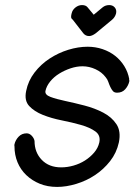

<svg xmlns="http://www.w3.org/2000/svg" viewBox="-20 -736 529 756"><path d="M266 -659Q260 -663 260 -669.5Q260 -676 262 -683Q265 -697 277 -706.5Q289 -716 303 -716Q318 -716 325 -707L349 -678L384 -707Q395 -716 410 -716Q424 -716 432 -706.5Q440 -697 437 -683Q433 -668 421 -658L357 -605Q342 -594 331 -594Q317 -594 308 -605ZM488 -423Q490 -421 489 -415Q485 -398 473 -384.5Q461 -371 441 -371Q430 -371 424.5 -377.5Q419 -384 414.5 -393.5Q410 -403 406.5 -413.5Q403 -424 396 -432Q381 -452 356 -463.5Q331 -475 305 -475Q282 -475 258 -467Q234 -459 213 -446Q192 -433 177.5 -415Q163 -397 159 -378Q156 -363 178.5 -354.5Q201 -346 236.5 -338.5Q272 -331 312.5 -320.5Q353 -310 386.5 -292.5Q420 -275 438.5 -247Q457 -219 448 -175Q439 -134 413.5 -101.5Q388 -69 354 -46.5Q320 -24 280.5 -12Q241 0 205 0Q167 0 136.5 -12.5Q106 -25 83.5 -46.5Q61 -68 49 -97Q37 -126 37 -160Q36 -164 37 -168Q41 -185 53.5 -198Q66 -211 85 -211Q96 -211 105 -201.5Q114 -192 116 -181Q116 -136 144.5 -106.5Q173 -77 221 -77Q245 -77 269.5 -84Q294 -91 314.5 -104Q335 -117 350.5 -135Q366 -153 371 -175Q377 -203 355.5 -218.5Q334 -234 299 -244Q264 -254 223.5 -262Q183 -270 149 -283.5Q115 -297 95 -318.5Q75 -340 83 -378Q91 -418 116 -450.5Q141 -483 175.5 -505.5Q210 -528 249 -540Q288 -552 325 -552Q356 -552 384 -542.5Q412 -533 433.5 -516Q455 -499 469.5 -475.5Q484 -452 489 -424Z"/></svg>

Font: VDS Compensated
Style: Light Italic
Weight: 300
Italic angle: -12°
Designer: artmaker
Foundry: artmaker
Version: Version 1.000 2012 initial release